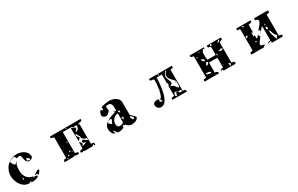

<svg xmlns="http://www.w3.org/2000/svg" viewBox="226 -2055 5548 3569"><g transform="rotate(-30 3000.0 -270.0)"><path d="M257 20Q200 20 157 -7.5Q114 -35 85 -78Q56 -121 41 -172Q26 -223 26 -270Q26 -335 49.5 -389.5Q73 -444 114 -483.5Q155 -523 210.5 -545Q266 -567 330 -567Q365 -567 403.5 -555.5Q442 -544 474 -522Q506 -500 526.5 -468Q547 -436 547 -396Q547 -383 540 -372.5Q533 -362 522 -354.5Q511 -347 498 -343Q485 -339 473 -339Q443 -339 426.5 -352Q410 -365 402 -384.5Q394 -404 391 -426.5Q388 -449 384 -468.5Q380 -488 372 -501Q364 -514 346 -514Q331 -514 318 -507Q305 -500 290 -500H287Q285 -503 282.5 -510.5Q280 -518 276 -526.5Q272 -535 266.5 -541Q261 -547 254 -547Q248 -547 230.5 -543Q213 -539 194 -532Q175 -525 160.5 -516Q146 -507 146 -497Q146 -494 152.5 -480.5Q159 -467 168 -452Q177 -437 187 -425Q197 -413 203 -413Q213 -413 221 -419.5Q229 -426 235.5 -434.5Q242 -443 247.5 -452Q253 -461 260 -467Q235 -421 224 -379Q213 -337 213 -283Q213 -237 224 -197Q235 -157 257.5 -126.5Q280 -96 315.5 -77Q351 -58 400 -53Q397 -53 383.5 -50.5Q370 -48 367 -40H440L467 -20Q456 -6 438 3Q420 12 400 17.5Q380 23 359.5 25Q339 27 323 27H300L307 7L306 2Q295 2 285 3.5Q275 5 273 20ZM494 -370Q494 -374 488.5 -381.5Q483 -389 475.5 -396Q468 -403 460.5 -408.5Q453 -414 450 -414Q448 -414 447 -413Q445 -411 442 -405.5Q439 -400 436 -393.5Q433 -387 430.5 -381Q428 -375 427 -373Q426 -373 426 -370Q426 -368 427 -367Q431 -367 443.5 -364Q456 -361 460 -360Q462 -359 470 -353Q478 -347 480 -347Q490 -347 492 -355.5Q494 -364 494 -370ZM60 -387Q65 -387 65 -393.5Q65 -400 60 -400Q55 -400 55 -393.5Q55 -387 60 -387ZM167 -347H153Q157 -338 167 -338ZM147 -247Q147 -250 143 -250Q139 -250 140 -247Q141 -244 143.5 -244Q146 -244 147 -247ZM193 -93Q196 -88 200 -87Q210 -91 212 -96Q214 -101 214 -109Q214 -118 212.5 -124.5Q211 -131 207 -140Q207 -137 204.5 -131.5Q202 -126 199.5 -119.5Q197 -113 195 -106.5Q193 -100 193 -97ZM420 -60Q428 -64 442 -74Q456 -84 471.5 -94.5Q487 -105 501 -113Q515 -121 523 -121Q541 -121 541 -103Q541 -97 534 -85.5Q527 -74 518 -62.5Q509 -51 500 -42Q491 -33 487 -33H481Q481 -38 477 -49Q473 -60 467 -60ZM333 -27Q338 -27 338 -33.5Q338 -40 333 -40Q328 -40 328 -33.5Q328 -27 333 -27Z M1683 -540Q1683 -520 1677 -510Q1671 -500 1660.5 -495Q1650 -490 1635.5 -489.5Q1621 -489 1605 -489Q1605 -485 1602.5 -480.5Q1600 -476 1599.5 -472.5Q1599 -469 1602.5 -467Q1606 -465 1617 -467V-53L1627 -40Q1641 -40 1651 -39.5Q1661 -39 1668 -37Q1675 -35 1678 -28.5Q1681 -22 1681 -10Q1681 0 1679.5 7Q1678 14 1667 14Q1664 14 1658.5 13Q1653 12 1653 7Q1653 6 1656.5 0Q1660 -6 1660 -7L1659 -9Q1657 -9 1652.5 -11.5Q1648 -14 1647 -13Q1645 -12 1641 -8.5Q1637 -5 1632.5 -0.5Q1628 4 1624.5 8Q1621 12 1620 13H1453Q1451 12 1443.5 9.5Q1436 7 1433 7Q1433 6 1430 6Q1421 6 1413 10Q1405 14 1396 14Q1387 14 1380 9Q1373 4 1373 -6Q1373 -14 1374.5 -19.5Q1376 -25 1380 -33Q1384 -33 1394 -33.5Q1404 -34 1414 -36.5Q1424 -39 1432 -44.5Q1440 -50 1440 -60V-173L1447 -180Q1458 -168 1469.5 -154Q1481 -140 1481 -122Q1481 -109 1475.5 -102.5Q1470 -96 1453 -87H1457Q1464 -87 1479 -88.5Q1494 -90 1509 -94.5Q1524 -99 1535.5 -107Q1547 -115 1547 -127V-133Q1538 -129 1531.5 -127.5Q1525 -126 1516 -126Q1503 -126 1497.5 -134Q1492 -142 1492 -153Q1492 -165 1497.5 -173Q1503 -181 1516 -181Q1530 -181 1544 -173Q1558 -165 1570.5 -155.5Q1583 -146 1592.5 -138Q1602 -130 1607 -130V-173Q1592 -176 1572.5 -182.5Q1553 -189 1537.5 -200.5Q1522 -212 1514 -228Q1506 -244 1513 -267Q1500 -281 1494 -289.5Q1488 -298 1485 -305Q1482 -312 1478.5 -320Q1475 -328 1467 -340Q1466 -341 1464 -341Q1453 -341 1452.5 -330.5Q1452 -320 1452 -314L1453 -300L1493 -260Q1495 -258 1495 -254Q1495 -252 1488 -243Q1481 -234 1472 -223.5Q1463 -213 1455.5 -204Q1448 -195 1447 -193Q1442 -265 1440 -336.5Q1438 -408 1440 -480L1433 -493H1273V-47Q1273 -46 1275.5 -43Q1278 -40 1280 -40Q1283 -39 1289.5 -38Q1296 -37 1303.5 -36Q1311 -35 1317.5 -34Q1324 -33 1327 -33Q1334 -26 1335 -13.5Q1336 -1 1336 7H1253L1260 -7V-13Q1249 -1 1232 3Q1215 7 1200 7Q1190 7 1165 7.5Q1140 8 1112 8.5Q1084 9 1059 9Q1034 9 1024 9Q1024 -22 1034 -31Q1044 -40 1055.5 -40.5Q1067 -41 1077 -39Q1087 -37 1087 -47V-473Q1087 -488 1076.5 -492Q1066 -496 1053.5 -497.5Q1041 -499 1030.5 -503Q1020 -507 1020 -523V-527Q1021 -530 1023.5 -535Q1026 -540 1027 -540ZM1367 -527H1344Q1344 -519 1352 -515.5Q1360 -512 1367 -512ZM1560 -464Q1560 -472 1550 -476Q1540 -480 1534 -480Q1523 -480 1513.5 -476.5Q1504 -473 1493 -473Q1485 -473 1479 -477.5Q1473 -482 1468 -487.5Q1463 -493 1458 -497.5Q1453 -502 1446 -502Q1446 -479 1457.5 -473Q1469 -467 1483.5 -464.5Q1498 -462 1509.5 -457Q1521 -452 1521 -431Q1521 -419 1515.5 -412.5Q1510 -406 1503 -401Q1496 -396 1490.5 -390Q1485 -384 1485 -373Q1503 -373 1517 -380.5Q1531 -388 1540.5 -401Q1550 -414 1555 -430.5Q1560 -447 1560 -464ZM1260 -290Q1260 -299 1251 -300.5Q1242 -302 1236 -302Q1236 -294 1239.5 -287Q1243 -280 1253 -280Q1254 -280 1256.5 -282.5Q1259 -285 1260 -287ZM1147 -260V-252Q1155 -252 1160 -260ZM1240 -240V-233L1247 -240ZM1127 -200H1120V-187H1127ZM1221 -107Q1221 -111 1220 -113Q1219 -117 1216.5 -124.5Q1214 -132 1213 -133Q1213 -134 1210 -134Q1200 -134 1199 -123Q1198 -112 1198 -107ZM1255 -85Q1255 -101 1240 -101Q1236 -101 1233 -100Q1237 -94 1242.5 -89.5Q1248 -85 1255 -85ZM1140 -53Q1141 -52 1143.5 -49.5Q1146 -47 1147 -47Q1151 -47 1157.5 -51.5Q1164 -56 1167 -60Q1165 -62 1160 -67Q1155 -72 1153 -73Q1153 -74 1150 -74Q1147 -74 1147 -73Q1146 -73 1143.5 -67.5Q1141 -62 1140 -60ZM1120 -27H1105Q1105 -19 1108 -12Q1111 -5 1120 -5Z M2600 -57Q2600 -34 2585.5 -18Q2571 -2 2550 8Q2529 18 2506 22.5Q2483 27 2466 27Q2426 27 2399.5 12Q2373 -3 2347 -33Q2344 -34 2340 -34Q2334 -34 2330 -32.5Q2326 -31 2320 -27V-46Q2308 -46 2298.5 -39.5Q2289 -33 2289 -20H2307Q2285 7 2250.5 17Q2216 27 2183 27H2160Q2154 25 2146.5 15Q2139 5 2131.5 -7Q2124 -19 2116 -30.5Q2108 -42 2100 -47Q2096 -44 2093 -40V-33Q2094 -32 2096 -27Q2098 -22 2100 -16.5Q2102 -11 2104 -6Q2106 -1 2107 0Q2108 2 2108 7H2093Q2078 7 2065.5 -7.5Q2053 -22 2044.5 -42Q2036 -62 2031.5 -82Q2027 -102 2027 -113Q2027 -167 2053.5 -202Q2080 -237 2120 -260.5Q2160 -284 2206.5 -299Q2253 -314 2293 -327V-353Q2301 -345 2305 -342.5Q2309 -340 2312 -340Q2315 -340 2319 -341.5Q2323 -343 2331 -343Q2331 -371 2332.5 -401.5Q2334 -432 2328 -457Q2322 -482 2304.5 -498Q2287 -514 2250 -514Q2247 -514 2235 -514Q2223 -514 2220 -513Q2214 -511 2211 -504.5Q2208 -498 2207 -490Q2206 -482 2206 -473.5Q2206 -465 2206 -459Q2206 -450 2210 -444Q2214 -438 2214 -430Q2214 -418 2204.5 -403.5Q2195 -389 2181 -376.5Q2167 -364 2151.5 -355Q2136 -346 2124 -346Q2110 -346 2096.5 -350Q2083 -354 2071.5 -361.5Q2060 -369 2053 -380.5Q2046 -392 2046 -406Q2046 -431 2059 -458.5Q2072 -486 2093 -500Q2095 -494 2101 -485Q2107 -476 2113 -473Q2115 -472 2124 -474L2130 -477V-527Q2130 -536 2156 -543Q2182 -550 2213.5 -555.5Q2245 -561 2271.5 -564Q2298 -567 2300 -567Q2333 -567 2370 -558.5Q2407 -550 2438 -531.5Q2469 -513 2489.5 -483.5Q2510 -454 2510 -413V-150L2600 -60ZM2287 -353Q2282 -353 2282 -360Q2282 -367 2287 -367Q2292 -367 2292 -360Q2292 -353 2287 -353ZM2387 -313Q2387 -315 2382 -316.5Q2377 -318 2371 -319Q2365 -320 2359 -320.5Q2353 -321 2352 -321Q2352 -307 2361 -292Q2370 -277 2387 -277ZM2333 -282Q2304 -282 2279 -270Q2254 -258 2234.5 -238Q2215 -218 2204 -192Q2193 -166 2193 -138Q2193 -124 2195.5 -110Q2198 -96 2204.5 -85Q2211 -74 2222 -67Q2233 -60 2250 -60Q2259 -60 2273 -62Q2287 -64 2300.5 -69Q2314 -74 2323.5 -81.5Q2333 -89 2333 -100ZM2180 -253 2147 -260H2139Q2133 -260 2124 -256.5Q2115 -253 2106.5 -247.5Q2098 -242 2092 -234.5Q2086 -227 2086 -220Q2086 -214 2087 -213L2133 -167H2147Q2147 -167 2149 -172Q2151 -177 2154 -184.5Q2157 -192 2160.5 -200Q2164 -208 2167 -213L2180 -247ZM2388 -183Q2384 -183 2370.5 -182Q2357 -181 2353 -180Q2352 -180 2349.5 -177.5Q2347 -175 2347 -173Q2368 -156 2368 -131Q2374 -131 2377.5 -137.5Q2381 -144 2383.5 -153Q2386 -162 2387 -170.5Q2388 -179 2388 -183ZM2554 -70Q2554 -77 2553 -80Q2540 -97 2526 -109Q2512 -121 2490 -121Q2490 -102 2501 -80.5Q2512 -59 2520 -47Q2523 -46 2530 -46Q2554 -46 2554 -70ZM2113 20Q2108 20 2108 13.5Q2108 7 2113 7Q2118 7 2118 13.5Q2118 20 2113 20Z M3347 7Q3340 7 3339.5 -2Q3339 -11 3339 -13Q3339 -27 3349 -31.5Q3359 -36 3371 -37.5Q3383 -39 3393 -40Q3403 -41 3403 -47V-260H3413Q3414 -260 3416.5 -270.5Q3419 -281 3420 -287V-294Q3420 -301 3417.5 -304.5Q3415 -308 3403 -307V-500H3300L3293 -493Q3291 -465 3287.5 -416Q3284 -367 3276.5 -309.5Q3269 -252 3256 -193.5Q3243 -135 3221.5 -87Q3200 -39 3168.5 -9Q3137 21 3093 21Q3051 21 3025.5 -7Q3000 -35 3000 -77Q3000 -92 3007.5 -103Q3015 -114 3027 -121Q3039 -128 3053 -131Q3067 -134 3080 -134Q3095 -134 3108 -133Q3121 -132 3133 -120L3120 -113V-80Q3120 -80 3124.5 -77.5Q3129 -75 3135.5 -71.5Q3142 -68 3149 -64.5Q3156 -61 3160 -60L3165 -61Q3165 -82 3161.5 -90.5Q3158 -99 3140 -113Q3158 -117 3172.5 -139.5Q3187 -162 3197.5 -194Q3208 -226 3215 -264Q3222 -302 3226 -337Q3230 -372 3232 -399.5Q3234 -427 3234 -440L3233 -487Q3228 -497 3215 -499Q3202 -501 3188 -502Q3174 -503 3163.5 -507Q3153 -511 3153 -526Q3153 -530 3154 -538.5Q3155 -547 3160 -547H3640Q3647 -547 3647 -538Q3647 -529 3647 -527Q3647 -513 3637.5 -508Q3628 -503 3617 -501.5Q3606 -500 3596.5 -498Q3587 -496 3587 -487V-53Q3587 -42 3596.5 -42Q3606 -42 3618 -40.5Q3630 -39 3639.5 -30Q3649 -21 3649 7ZM3333 -516Q3341 -516 3347 -520.5Q3353 -525 3353 -533Q3353 -539 3348 -540Q3343 -541 3340 -541Q3336 -541 3333 -540ZM3573 -253Q3573 -268 3555 -286Q3537 -304 3515.5 -326.5Q3494 -349 3476 -376Q3458 -403 3458 -435Q3458 -437 3458 -439.5Q3458 -442 3459 -445Q3459 -449 3460 -453L3500 -513Q3501 -514 3501 -520Q3501 -524 3500 -528Q3499 -532 3493 -533Q3488 -518 3479 -506Q3470 -494 3461 -482Q3452 -470 3445.5 -457Q3439 -444 3439 -428Q3439 -409 3445.5 -391Q3452 -373 3459.5 -354.5Q3467 -336 3473.5 -317.5Q3480 -299 3480 -280Q3480 -269 3472 -261Q3464 -253 3454 -247Q3444 -241 3436 -236.5Q3428 -232 3428 -228Q3461 -228 3480 -213Q3499 -198 3511.5 -180.5Q3524 -163 3534 -148Q3544 -133 3560 -133Q3561 -133 3563.5 -135.5Q3566 -138 3567 -140Q3567 -141 3568 -143.5Q3569 -146 3570 -148Q3571 -151 3573 -153ZM3273 -473Q3278 -473 3278 -480Q3278 -487 3273 -487Q3268 -487 3268 -480Q3268 -473 3273 -473ZM3233 -273Q3238 -273 3238 -280Q3238 -287 3233 -287Q3228 -287 3228 -280Q3228 -273 3233 -273ZM3545 -247Q3545 -255 3553 -260Q3562 -255 3562 -247ZM3447 -100Q3446 -100 3443.5 -97.5Q3441 -95 3440 -93Q3435 -87 3428.5 -72.5Q3422 -58 3420 -53L3419 -47Q3419 -37 3423 -30Q3427 -23 3433 -13H3437Q3448 -13 3452 -24Q3456 -35 3459 -48.5Q3462 -62 3467.5 -73.5Q3473 -85 3487 -87ZM3500 -73Q3505 -73 3505 -80Q3505 -87 3500 -87Q3495 -87 3495 -80Q3495 -73 3500 -73ZM3507 -67Q3507 -61 3512.5 -56Q3518 -51 3525.5 -47Q3533 -43 3541.5 -41Q3550 -39 3557 -39Q3574 -39 3574 -61Q3574 -67 3569.5 -73.5Q3565 -80 3557 -80Q3544 -80 3532 -76Q3520 -72 3507 -72Z M4680 -547Q4689 -547 4694.5 -539Q4700 -531 4700 -523Q4700 -506 4689.5 -502Q4679 -498 4666.5 -495.5Q4654 -493 4643.5 -487Q4633 -481 4633 -460V-53L4640 -40Q4655 -40 4665 -39.5Q4675 -39 4681.5 -37Q4688 -35 4691 -28.5Q4694 -22 4694 -10Q4694 -10 4694.5 -6Q4695 -2 4694.5 2Q4694 6 4692 9.5Q4690 13 4687 13H4433Q4432 7 4428 -7Q4424 -21 4414 -21Q4400 -21 4399 -9.5Q4398 2 4400 13Q4392 12 4392.5 2.5Q4393 -7 4393 -10Q4393 -22 4396 -28.5Q4399 -35 4405.5 -37Q4412 -39 4422 -39.5Q4432 -40 4447 -40L4453 -60V-240L4440 -253H4273V-47Q4273 -40 4282.5 -38Q4292 -36 4303.5 -33.5Q4315 -31 4324.5 -24.5Q4334 -18 4334 -3Q4334 0 4333.5 6.5Q4333 13 4327 13H4033Q4030 13 4028 9.5Q4026 6 4025.5 2Q4025 -2 4025.5 -6Q4026 -10 4026 -10L4027 -27Q4032 -31 4042 -32Q4052 -33 4062 -34Q4072 -35 4079.5 -37.5Q4087 -40 4087 -47V-487Q4087 -500 4077 -500Q4067 -500 4055.5 -500.5Q4044 -501 4034 -509Q4024 -517 4024 -547H4327Q4332 -547 4333 -541.5Q4334 -536 4334 -533Q4334 -520 4324 -520H4320Q4318 -520 4310 -523.5Q4302 -527 4300 -527Q4294 -527 4292.5 -521.5Q4291 -516 4289.5 -510Q4288 -504 4285 -498.5Q4282 -493 4273 -493Q4267 -472 4266.5 -455.5Q4266 -439 4266 -417Q4266 -411 4266 -396Q4266 -381 4267 -365Q4268 -349 4269.5 -336Q4271 -323 4273 -320L4280 -313H4440L4453 -327V-480Q4453 -492 4443.5 -494Q4434 -496 4423 -497.5Q4412 -499 4402.5 -503Q4393 -507 4393 -523Q4393 -524 4392.5 -527.5Q4392 -531 4392.5 -535.5Q4393 -540 4394.5 -543.5Q4396 -547 4400 -547ZM4482 -536Q4471 -536 4458.5 -535Q4446 -534 4446 -520Q4446 -513 4450.5 -506.5Q4455 -500 4463 -500Q4469 -500 4472.5 -504.5Q4476 -509 4478 -515Q4480 -521 4481 -527Q4482 -533 4482 -536ZM4648 -534Q4641 -534 4632.5 -530.5Q4624 -527 4616.5 -521Q4609 -515 4604 -507.5Q4599 -500 4599 -493Q4599 -489 4600 -487Q4619 -492 4633.5 -501.5Q4648 -511 4648 -534ZM4216 -493Q4216 -497 4213 -500Q4211 -503 4203.5 -510.5Q4196 -518 4193 -520Q4193 -521 4190 -521Q4188 -521 4187 -520L4207 -493ZM4136 -455Q4125 -455 4118.5 -445Q4112 -435 4112 -425Q4124 -425 4130 -435Q4136 -445 4136 -455ZM4227 -317Q4227 -348 4210 -362Q4193 -376 4165 -376Q4165 -367 4171 -356.5Q4177 -346 4186.5 -336.5Q4196 -327 4207 -320.5Q4218 -314 4227 -313ZM4533 -357Q4533 -350 4538.5 -345.5Q4544 -341 4551.5 -338Q4559 -335 4567 -334Q4575 -333 4580 -333Q4584 -333 4591 -334Q4598 -335 4604.5 -337.5Q4611 -340 4616 -344Q4621 -348 4621 -353Q4621 -364 4610.5 -365.5Q4600 -367 4593 -367H4580Q4578 -366 4570 -360Q4562 -354 4560 -353Q4557 -353 4546.5 -355.5Q4536 -358 4533 -360ZM4488 -329Q4474 -329 4469 -313.5Q4464 -298 4464 -288Q4481 -288 4484.5 -302.5Q4488 -317 4488 -329ZM4233 -287Q4219 -271 4212 -255.5Q4205 -240 4205 -219Q4214 -219 4222 -223.5Q4230 -228 4237 -234.5Q4244 -241 4250 -248Q4256 -255 4260 -260Q4261 -261 4261 -263Q4261 -266 4260 -267Q4258 -269 4250.5 -277Q4243 -285 4240 -287ZM4133 -80Q4137 -79 4146.5 -77Q4156 -75 4166.5 -72.5Q4177 -70 4186.5 -68.5Q4196 -67 4200 -67Q4201 -66 4204 -66Q4206 -66 4207 -67Q4208 -68 4213.5 -73Q4219 -78 4220 -80Q4211 -96 4191.5 -101.5Q4172 -107 4155 -107Q4153 -107 4147.5 -107.5Q4142 -108 4135.5 -107Q4129 -106 4124 -104Q4119 -102 4119 -97Q4119 -94 4120 -93ZM4487 -80Q4492 -80 4492 -86.5Q4492 -93 4487 -93Q4482 -93 4482 -86.5Q4482 -80 4487 -80ZM4590 0Q4595 0 4599 -5Q4603 -10 4606 -16Q4609 -22 4611 -27.5Q4613 -33 4613 -33Q4614 -34 4614 -37Q4614 -40 4613 -40Q4612 -41 4608.5 -45Q4605 -49 4600.5 -53.5Q4596 -58 4592 -61.5Q4588 -65 4587 -67L4579 -69Q4579 -67 4579.5 -61Q4580 -55 4580 -53Q4580 -50 4581 -42.5Q4582 -35 4583 -26.5Q4584 -18 4585 -10.5Q4586 -3 4587 0Z M5340 -193Q5336 -188 5325.5 -173.5Q5315 -159 5303 -143Q5291 -127 5281 -113Q5271 -99 5267 -93Q5260 -78 5260 -67Q5260 -49 5271.5 -44.5Q5283 -40 5297 -38Q5311 -36 5322.5 -31.5Q5334 -27 5334 -11Q5334 -6 5333.5 -0.5Q5333 5 5327 7V-8Q5325 -8 5320 -11.5Q5315 -15 5313 -13Q5311 -11 5306 -0.5Q5301 10 5300 13H5040L5027 7Q5026 6 5026 1Q5026 -4 5026 -7Q5026 -24 5035.5 -29Q5045 -34 5056.5 -35.5Q5068 -37 5077.5 -39Q5087 -41 5087 -53V-480Q5087 -482 5084.5 -489.5Q5082 -497 5080 -500Q5079 -502 5076.5 -504.5Q5074 -507 5073 -507H5024Q5024 -510 5025 -523Q5026 -536 5027 -540Q5027 -542 5029.5 -544.5Q5032 -547 5033 -547H5327Q5334 -547 5334 -538Q5334 -529 5334 -527Q5334 -512 5323 -507.5Q5312 -503 5298.5 -501Q5285 -499 5274 -497.5Q5263 -496 5263 -487V-327Q5260 -328 5248.5 -333.5Q5237 -339 5233 -340H5227Q5228 -339 5230.5 -333.5Q5233 -328 5233 -327Q5234 -323 5234 -313.5Q5234 -304 5233 -293.5Q5232 -283 5231.5 -273.5Q5231 -264 5231 -261Q5240 -261 5247 -264.5Q5254 -268 5263 -268V-200H5280Q5283 -204 5288.5 -211Q5294 -218 5300.5 -225.5Q5307 -233 5314 -240.5Q5321 -248 5327 -253Q5326 -248 5325 -239Q5324 -230 5325 -221.5Q5326 -213 5331 -208Q5336 -203 5347 -207ZM5647 -47Q5647 -37 5656.5 -35.5Q5666 -34 5677.5 -33.5Q5689 -33 5698.5 -29.5Q5708 -26 5708 -13L5707 7Q5706 8 5703.5 10.5Q5701 13 5700 13H5440Q5455 12 5464.5 8.5Q5474 5 5474 -10Q5474 -27 5457 -27Q5440 -27 5428 -16Q5416 -5 5416 13H5410Q5410 -19 5419 -29Q5428 -39 5438.5 -40Q5449 -41 5458 -39.5Q5467 -38 5467 -47V-340H5453Q5449 -334 5437.5 -320Q5426 -306 5413.5 -290Q5401 -274 5389.5 -260Q5378 -246 5373 -240L5367 -233Q5369 -241 5374.5 -247.5Q5380 -254 5385.5 -261Q5391 -268 5395.5 -275Q5400 -282 5400 -290Q5400 -296 5392 -301.5Q5384 -307 5380 -307Q5377 -307 5369.5 -304.5Q5362 -302 5360 -300Q5370 -318 5388 -337.5Q5406 -357 5424 -378Q5442 -399 5455 -421Q5468 -443 5468 -465Q5468 -484 5458.5 -489.5Q5449 -495 5437 -496.5Q5425 -498 5415.5 -502Q5406 -506 5406 -523Q5406 -529 5408 -538Q5410 -547 5420 -547H5700Q5704 -547 5705.5 -543.5Q5707 -540 5707.5 -535.5Q5708 -531 5707.5 -527.5Q5707 -524 5707 -523Q5707 -499 5694.5 -496.5Q5682 -494 5653 -493L5647 -480ZM5173 -507Q5173 -507 5169.5 -510.5Q5166 -514 5160.5 -518Q5155 -522 5149.5 -526.5Q5144 -531 5140 -533Q5139 -534 5136 -534.5Q5133 -535 5132 -535Q5132 -518 5144.5 -508Q5157 -498 5173 -498ZM5473 -533H5460Q5465 -525 5473 -525ZM5693 -533 5687 -527H5700ZM5534 -350Q5534 -353 5533 -353Q5533 -355 5530.5 -360Q5528 -365 5527 -367Q5525 -366 5522.5 -363.5Q5520 -361 5520 -360Q5519 -357 5518 -345.5Q5517 -334 5517 -331Q5534 -331 5534 -350ZM5220 -347Q5221 -350 5217 -350Q5213 -350 5213 -347Q5214 -344 5216.5 -344Q5219 -344 5220 -347ZM5147 -327Q5141 -332 5135.5 -333Q5130 -334 5123 -334Q5099 -334 5099 -311Q5099 -305 5100.5 -299Q5102 -293 5110 -293H5113ZM5541 -267Q5541 -290 5520 -307Q5514 -298 5510 -290.5Q5506 -283 5506 -273L5507 -267Q5508 -265 5511.5 -261Q5515 -257 5519.5 -252.5Q5524 -248 5527.5 -244.5Q5531 -241 5533 -240Q5539 -246 5540 -253Q5541 -260 5541 -267ZM5593 0Q5596 -7 5598.5 -17.5Q5601 -28 5604.5 -37.5Q5608 -47 5614.5 -53.5Q5621 -60 5633 -60Q5632 -64 5627 -67Q5602 -79 5589.5 -102Q5577 -125 5569.5 -149Q5562 -173 5556.5 -191.5Q5551 -210 5540 -213Q5535 -204 5534 -197Q5533 -190 5533 -180Q5533 -172 5540.5 -143Q5548 -114 5558 -82Q5568 -50 5577.5 -25Q5587 0 5590 0ZM5240 -153Q5239 -155 5233.5 -160Q5228 -165 5227 -167H5223Q5217 -167 5215 -162.5Q5213 -158 5213 -153Q5213 -140 5223 -140H5227Z"/></g></svg>

Font: Genkaimincho
Style: Regular
Weight: 800
Designer: Dr. Ken Lunde (project architect, glyph set definition & overall production); Masataka HATTORI \u670D \u90E8 \u6B63 \u8C
Foundry: Adobe Systems Incorporated
Version: Version 1.00